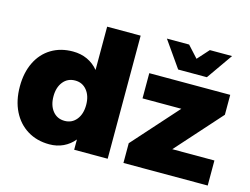

<svg xmlns="http://www.w3.org/2000/svg" viewBox="-103 -938 1456 1118"><g transform="rotate(15 625.0 -379.0)"><path d="M622 -742V0H420V-62Q393 -29 355 -11Q317 7 271 7Q196 7 139 -28Q82 -63 50.5 -126.5Q19 -190 19 -275Q19 -358 49.5 -420.5Q80 -483 136 -517Q192 -551 266 -551Q314 -551 353 -533Q392 -515 420 -481V-742ZM420 -270Q420 -324 393 -357.5Q366 -391 322 -391Q277 -391 250 -357.5Q223 -324 223 -270Q223 -215 250 -181.5Q277 -148 322 -148Q366 -148 393 -181.5Q420 -215 420 -270ZM727 -544H1215V-424L971 -151H1225V0H717V-119L961 -392H727ZM1033 -765H1167L1057 -608H884L774 -765H908L971 -696Z"/></g></svg>

Font: #9Slide03 Montserrat ExtraBold
Style: Regular
Weight: 800
Designer: Julieta Ulanovsky
Foundry: Julieta Ulanovsky
Version: Version 6.001